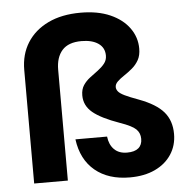

<svg xmlns="http://www.w3.org/2000/svg" viewBox="-53 -784 831 846"><g transform="rotate(-5 363.0 -361.0)"><path d="M488 10Q393 10 334 -39Q275 -88 263 -178H403Q407 -142 428 -121Q449 -100 485 -100Q518 -100 535 -114Q552 -128 552 -155Q552 -181 534.5 -198Q517 -215 465 -233Q383 -262 346.5 -292.5Q310 -323 310 -368Q310 -395 322 -413Q334 -431 352 -444.5Q370 -458 387.5 -471Q405 -484 417 -499Q429 -514 429 -534Q429 -569 401.5 -588Q374 -607 327 -607Q269 -607 241.5 -576Q214 -545 214 -490V0H65V-502Q65 -571 97.5 -622.5Q130 -674 190 -703Q250 -732 334 -732Q410 -732 464.5 -708Q519 -684 548.5 -643Q578 -602 578 -552Q578 -522 566.5 -501.5Q555 -481 537 -466Q519 -451 501.5 -439.5Q484 -428 472 -416.5Q460 -405 460 -392Q460 -382 467.5 -372.5Q475 -363 495.5 -353Q516 -343 557 -328Q632 -300 665 -261.5Q698 -223 698 -164Q698 -113 672 -73.5Q646 -34 599 -12Q552 10 488 10Z"/></g></svg>

Font: DM Sans 16pt Black
Style: Regular
Weight: 900
Version: Version 4.004;gftools[0.9.30]